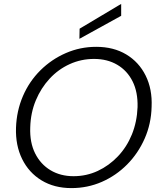

<svg xmlns="http://www.w3.org/2000/svg" viewBox="-20 -952 824 984"><path d="M346 12Q258 12 193 -27.5Q128 -67 93.5 -137Q59 -207 62 -297Q65 -384 97.5 -459.5Q130 -535 187 -591.5Q244 -648 317.5 -680Q391 -712 473 -712Q562 -712 627 -673Q692 -634 726.5 -564.5Q761 -495 757 -405Q755 -318 721.5 -242Q688 -166 631.5 -109Q575 -52 502 -20Q429 12 346 12ZM357 -49Q423 -49 481 -76Q539 -103 584.5 -151Q630 -199 656 -263Q682 -327 685 -403Q687 -480 659.5 -535Q632 -590 581 -620Q530 -650 462 -650Q396 -650 337.5 -623.5Q279 -597 234.5 -549Q190 -501 163.5 -437.5Q137 -374 135 -299Q132 -222 160 -166Q188 -110 239 -79.5Q290 -49 357 -49ZM387 -753 388 -805 601 -932V-871Z"/></svg>

Font: DM Sans 17pt Light
Style: Italic
Weight: 300
Italic angle: -10°
Version: Version 4.004;gftools[0.9.30]